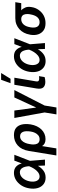

<svg xmlns="http://www.w3.org/2000/svg" viewBox="1177 -1998 1026 3420"><g transform="rotate(-90 1690.0 -288.0)"><path d="M45.1 -280.2Q58.2 -360.8 98.4 -422.2Q117.2 -450.6 141 -474.6Q164.8 -498.6 192.6 -516Q220.5 -533.4 252.3 -543Q284.1 -552.6 319.2 -552.6Q391.7 -552.6 432.5 -513.8Q474.1 -474.4 487.9 -414.1H489L538.7 -545.5H643.1L535.2 -267.4L556.8 0H451.7L446.4 -124.6H445.3Q410.9 -64.3 359 -26.3Q331.3 -6 300.4 2.7Q269.5 11.4 235.1 11.4Q199.6 11.4 170.5 1.8Q141.3 -7.8 117.5 -26.6Q93.8 -45.5 76.7 -71.4Q59.7 -97.3 50.4 -129.6Q41.2 -161.9 39.6 -199.8Q38 -237.6 45.1 -280.2ZM180 -144.2Q203.5 -95.9 255 -95.9Q277.3 -95.9 297.4 -104Q317.5 -112.2 335.2 -126.1Q353 -139.9 368.3 -158.2Q383.5 -176.5 396.3 -196.4Q409.1 -216.3 419 -236.7Q429 -257.1 436.1 -275.2L439.3 -283.4Q438.2 -300.1 435.9 -318.5Q433.6 -337 428.8 -355.3Q424 -373.6 416.2 -390.1Q408.4 -406.6 396.7 -419.4Q384.9 -432.2 368.6 -439.6Q352.3 -447.1 330.6 -447.1Q300.8 -447.1 274.3 -433.6Q247.9 -420.1 226.6 -395.8Q205.3 -371.4 190.2 -338.2Q175.1 -305 168.3 -265.6Q156.6 -192.1 180 -144.2Z M631 203.1 710.9 -285.5Q732.2 -416.5 809.3 -485.1Q885.3 -552.6 992.5 -552.6Q1076.3 -552.6 1122.2 -514.6Q1145.2 -495.4 1160.2 -469.1Q1175.1 -442.8 1182.5 -410.7Q1190 -378.6 1190.5 -341.3Q1191.1 -304 1185 -262.8L1183.6 -252.8Q1173.7 -194.2 1150.6 -146Q1127.5 -97.7 1093.8 -63Q1060 -28.4 1016.5 -9.2Q973 9.9 922.2 9.9Q876.4 9.9 846.2 -6Q816.1 -22 797.9 -51.5L756.7 203.1ZM829.5 -171.9Q832.4 -155.5 838.8 -141.5Q845.2 -127.5 855.8 -117.4Q866.5 -107.2 881.9 -101.4Q897.4 -95.5 918 -95.5Q960.2 -95.5 988.3 -118.3Q1017 -141.7 1033.9 -176.8Q1050.8 -212 1056.8 -252.8L1058.2 -262.8Q1063.6 -300.1 1062.5 -332.9Q1061.4 -365.8 1051.7 -390.3Q1041.9 -414.8 1022.5 -429Q1003.2 -443.2 971.9 -443.2Q950.3 -443.2 932.4 -436.1Q914.4 -429 900 -416.5Q885.7 -404.1 874.8 -387.8Q864 -371.4 855.8 -352.8Q847.7 -334.2 842.3 -314.6Q837 -295.1 834.2 -276.6L827.8 -236.5Q824.2 -207 829.5 -171.9Z M1298.7 -545.5H1431.1L1484.4 -155.5L1664.1 -545.5H1795.8L1520.2 -6.7L1485.8 204.5H1362.2L1396.7 -6.7Z M1823.5 -147 1890.3 -545.5H2016L1950.6 -158.7Q1947.8 -141.3 1950.3 -130.3Q1952.8 -119.3 1959.9 -113.6Q1974.1 -102.6 2000.4 -102.6Q2013.1 -102.6 2024.3 -104Q2035.5 -105.5 2043.7 -106.9L2027.3 -6.4Q2009.9 -1.1 1988.3 2.7Q1966.6 6.4 1941.1 6.4Q1876.4 6.4 1843.4 -28.8Q1810.4 -63.9 1823.5 -147ZM1979 -781.2H2099.4L1996.8 -613.3H1918Z M2121.4 -280.2Q2134.6 -360.8 2174.7 -422.2Q2193.5 -450.6 2217.3 -474.6Q2241.1 -498.6 2269 -516Q2296.9 -533.4 2328.7 -543Q2360.4 -552.6 2395.6 -552.6Q2468 -552.6 2508.9 -513.8Q2550.4 -474.4 2564.3 -414.1H2565.3L2615.1 -545.5H2719.5L2611.5 -267.4L2633.2 0H2528.1L2522.7 -124.6H2521.7Q2487.2 -64.3 2435.4 -26.3Q2407.7 -6 2376.8 2.7Q2345.9 11.4 2311.4 11.4Q2275.9 11.4 2246.8 1.8Q2217.7 -7.8 2193.9 -26.6Q2170.1 -45.5 2153.1 -71.4Q2136 -97.3 2126.8 -129.6Q2117.5 -161.9 2115.9 -199.8Q2114.3 -237.6 2121.4 -280.2ZM2256.4 -144.2Q2279.8 -95.9 2331.3 -95.9Q2353.7 -95.9 2373.8 -104Q2393.8 -112.2 2411.6 -126.1Q2429.3 -139.9 2444.6 -158.2Q2459.9 -176.5 2472.7 -196.4Q2485.4 -216.3 2495.4 -236.7Q2505.3 -257.1 2512.4 -275.2L2515.6 -283.4Q2514.6 -300.1 2512.3 -318.5Q2509.9 -337 2505.1 -355.3Q2500.4 -373.6 2492.5 -390.1Q2484.7 -406.6 2473 -419.4Q2461.3 -432.2 2445 -439.6Q2428.6 -447.1 2407 -447.1Q2377.1 -447.1 2350.7 -433.6Q2324.2 -420.1 2302.9 -395.8Q2281.6 -371.4 2266.5 -338.2Q2251.4 -305 2244.7 -265.6Q2233 -192.1 2256.4 -144.2Z M2780.5 -258.5 2783.4 -269.9Q2792.6 -326 2817.3 -373.4Q2842 -420.8 2879.8 -455.3Q2917.6 -489.7 2967.3 -509.1Q3017 -528.4 3076 -528.4H3361.2L3343.8 -422.9H3215.6Q3248.6 -394.2 3267 -348Q3284.4 -304 3274.9 -248.6L3273.4 -238.6Q3263.8 -170.8 3224.4 -114.3Q3204.9 -86.3 3180 -63.2Q3155.2 -40.1 3125.7 -24Q3096.2 -7.8 3061.8 1.1Q3027.3 9.9 2987.9 9.9Q2947.4 9.9 2915.1 1.4Q2882.8 -7.1 2857.6 -25.6Q2807.9 -62.1 2788.2 -121.6Q2768.5 -181.1 2780.5 -258.5ZM3005.3 -95.5Q3035.9 -95.5 3059.3 -108.5Q3082.7 -121.4 3099.6 -143.6Q3116.5 -165.8 3127.3 -195.5Q3138.1 -225.1 3143.5 -258.5L3146.3 -269.9Q3153.1 -308.6 3147.7 -345.9Q3145.2 -363.3 3138.7 -377.5Q3132.1 -391.7 3121.1 -401.8Q3110.1 -411.9 3094.6 -417.4Q3079.2 -422.9 3058.6 -422.9Q3027 -422.9 3002.7 -410.5Q2978.3 -398.1 2960.8 -377.1Q2943.2 -356.2 2932.2 -328.5Q2921.2 -300.8 2916.2 -269.9L2913.4 -258.5Q2907.7 -225.1 2909.1 -195.5Q2910.5 -165.8 2921 -143.6Q2931.5 -121.4 2952.1 -108.5Q2972.7 -95.5 3005.3 -95.5Z"/></g></svg>

Font: Inter P Semi Bold
Style: Italic
Weight: 600
Italic angle: 9.39999°
Designer: Rasmus Andersson
Foundry: rsms
Version: Version 3.018;git-588b23468